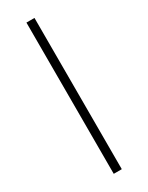

<svg xmlns="http://www.w3.org/2000/svg" viewBox="-191 -749 606 785"><g transform="rotate(-30 112.0 -357.0)"><path d="M93 0H131V-714H93Z"/></g></svg>

Font: Noto Sans SemiCondensed ExtraLight
Style: Regular
Weight: 200
Width: 4
Designer: Monotype Design Team
Foundry: Monotype Imaging Inc.
Version: Version 2.013